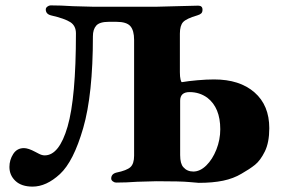

<svg xmlns="http://www.w3.org/2000/svg" viewBox="-20 -675 1045 713"><path d="M15 -55Q15 -81 29 -103Q43 -125 69 -125Q85 -125 111 -111Q113 -110 124.5 -104Q136 -98 146 -98Q200 -98 231 -205Q262 -312 262 -551Q262 -579 241.5 -592.5Q221 -606 169 -618Q150 -623 150 -640Q150 -646 156 -650.5Q162 -655 168 -655Q206 -655 251 -652Q307 -650 326 -650H561Q580 -650 636 -652Q694 -654 716 -654Q732 -654 732 -639Q732 -630 727.5 -625.5Q723 -621 713 -618Q672 -606 660 -593Q648 -580 648 -550V-407Q648 -390 650.5 -379.5Q653 -369 656 -370Q679 -374 713 -377Q747 -380 775 -380Q870 -380 925 -332Q980 -284 980 -199Q980 -146 963.5 -112.5Q947 -79 927 -63Q907 -47 877 -30Q847 -12 808.5 -4Q770 4 718 4Q713 4 682.5 1Q652 -2 561 -2Q543 -2 489 0Q449 3 411 3Q405 3 399 -1.5Q393 -6 393 -12Q393 -29 412 -34Q451 -42 464.5 -54.5Q478 -67 478 -97V-527Q478 -562 464 -578Q450 -594 412 -594H384Q350 -594 337.5 -580Q325 -566 325 -540Q325 -324 289 -199.5Q253 -75 202.5 -28.5Q152 18 101 18Q60 18 37.5 -3Q15 -24 15 -55ZM798 -195Q798 -275 750 -312Q721 -333 684 -333Q649 -333 649 -301V-99Q649 -67 661 -54Q675 -38 698 -38Q723 -38 746 -60.5Q769 -83 783.5 -119.5Q798 -156 798 -195Z"/></svg>

Font: EB Garamond ExtraBold
Style: Regular
Weight: 800
Designer: Georg Duffner and Octavio Pardo
Foundry: Georg Duffner
Version: Version 1.000